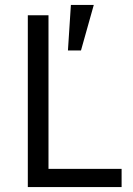

<svg xmlns="http://www.w3.org/2000/svg" viewBox="-20 -760 541 780"><path d="M93 0V-698H177V-74H474V0ZM309 -555H256L268 -740H361Z"/></svg>

Font: IBM Plex Sans
Style: Regular
Weight: 400
Designer: Mike Abbink, Paul van der Laan, Pieter van Rosmalen
Foundry: Bold Monday
Version: Version 3.005